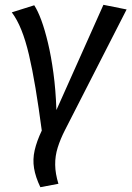

<svg xmlns="http://www.w3.org/2000/svg" viewBox="-20 -558 544 794"><path d="M28.8 -506.9 121.6 -536.2Q136.6 -513.2 151.1 -473.8Q165.6 -434.4 178.5 -380Q191.5 -325.6 200.9 -256.2Q210.4 -186.8 213.3 -102.9L407.7 -538.1L503.6 -518.9L248.7 -20.1Q229.7 17 218.7 52Q207.7 87 208.2 123.5Q208.6 160 221.6 202L146.9 216.1Q126.8 174.1 120.8 137.6Q114.8 101.1 123.3 63.6Q131.8 26.1 152.8 -18Q139.8 -115.8 126.8 -193.8Q113.8 -271.7 99.8 -331.3Q85.8 -390.8 68.3 -434.3Q50.7 -477.9 28.8 -506.9Z"/></svg>

Font: Fira Sans Variable
Style: Italic
Weight: 397
Italic angle: -8°
Designer: Carrois Corporate & Edenspiekermann AG
Foundry: Carrois Corporate GbR & Edenspiekermann AG
Version: Version 4.202